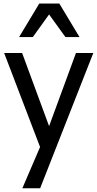

<svg xmlns="http://www.w3.org/2000/svg" viewBox="-20 -838 538 1060"><path d="M307.6 -818.4H196.8L85.4 -633.3H161.1L251 -758.3L341.3 -633.3H418.9ZM399.4 -545.4 251 -141.6 102.1 -545.4H2.9L201.2 -26.4L103.5 201.2H201.7L495.1 -545.4Z"/></svg>

Font: SG Kara
Style: Regular
Weight: 400
Designer: Damoon Khanjanzadeh
Version: Version 1.000